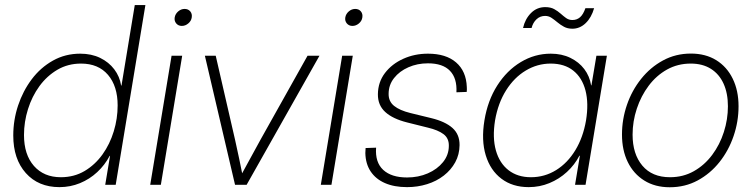

<svg xmlns="http://www.w3.org/2000/svg" viewBox="-20 -748 3043 777"><path d="M220.7 9.3Q135.3 9.3 84.5 -47.6Q33.7 -104.5 33.7 -199.7Q33.7 -262.2 53.2 -321Q72.8 -379.9 108.4 -427.2Q144 -474.6 194.1 -502.7Q244.1 -530.8 304.7 -530.8Q350.1 -530.8 385.3 -513.7Q420.4 -496.6 442.4 -467.5Q464.4 -438.5 470.2 -401.9H471.7L525.4 -727.5H568.4L448.2 0H405.8L425.3 -117.2H423.8Q404.3 -80.1 373.5 -51.5Q342.8 -22.9 303.7 -6.8Q264.6 9.3 220.7 9.3ZM226.1 -30.8Q279.8 -30.8 322.3 -55.9Q364.7 -81.1 394.8 -123Q424.8 -165 440.4 -216.6Q456.1 -268.1 456.1 -321.3Q456.1 -399.4 417 -445.1Q377.9 -490.7 308.1 -490.7Q254.9 -490.7 212.4 -465.8Q169.9 -440.9 139.6 -399.4Q109.4 -357.9 93.3 -306.4Q77.1 -254.9 77.1 -201.7Q77.1 -122.1 117.4 -76.4Q157.7 -30.8 226.1 -30.8Z M587.9 0 674.3 -522.5H717.3L630.9 0ZM715.8 -643.1Q701.7 -643.1 693.1 -653.3Q684.6 -663.6 687 -677.7Q689.5 -691.9 701.2 -701.9Q712.9 -711.9 727.1 -711.9Q741.7 -711.9 750 -701.9Q758.3 -691.9 755.9 -677.2Q753.9 -663.1 741.9 -653.1Q730 -643.1 715.8 -643.1Z M931.2 0 809.1 -522.5H853L931.2 -182.6Q939.9 -144.5 947.8 -106.2Q955.6 -67.9 963.4 -29.8H950.7Q971.7 -67.9 992.4 -106.2Q1013.2 -144.5 1034.2 -182.6L1224.6 -522.5H1272.9L978 0Z M1278.3 0 1364.7 -522.5H1407.7L1321.3 0ZM1406.2 -643.1Q1392.1 -643.1 1383.5 -653.3Q1375 -663.6 1377.4 -677.7Q1379.9 -691.9 1391.6 -701.9Q1403.3 -711.9 1417.5 -711.9Q1432.1 -711.9 1440.4 -701.9Q1448.7 -691.9 1446.3 -677.2Q1444.3 -663.1 1432.4 -653.1Q1420.4 -643.1 1406.2 -643.1Z M1627.4 9.3Q1575.2 9.3 1537.8 -7.1Q1500.5 -23.4 1480 -54.2Q1459.5 -85 1458.5 -128.4Q1458.5 -133.8 1459 -138.4Q1459.5 -143.1 1459.5 -148.9L1502 -150.4Q1497.6 -91.3 1530.8 -60.5Q1564 -29.8 1627.4 -29.8Q1672.9 -29.8 1711.2 -46.4Q1749.5 -63 1772.9 -92Q1796.4 -121.1 1796.4 -158.2Q1796.9 -188.5 1774.9 -205.1Q1752.9 -221.7 1711.9 -231.4L1627.9 -252.4Q1569.3 -267.1 1539.1 -294.7Q1508.8 -322.3 1509.3 -366.7Q1509.8 -415.5 1537.8 -452.4Q1565.9 -489.3 1611.8 -510Q1657.7 -530.8 1711.9 -530.8Q1784.7 -530.8 1825.7 -495.4Q1866.7 -460 1869.1 -396Q1869.6 -391.1 1869.4 -386.2Q1869.1 -381.3 1868.7 -376L1827.1 -374.5Q1830.1 -431.2 1801 -461.4Q1772 -491.7 1711.9 -491.7Q1668.9 -491.7 1632.8 -475.8Q1596.7 -460 1574.7 -432.1Q1552.7 -404.3 1552.7 -368.2Q1552.2 -337.9 1574.7 -319.6Q1597.2 -301.3 1641.1 -290.5L1725.1 -270Q1781.7 -256.3 1811 -230.2Q1840.3 -204.1 1839.8 -160.6Q1839.4 -122.6 1822.3 -91.3Q1805.2 -60.1 1775.9 -37.4Q1746.6 -14.6 1708.3 -2.7Q1669.9 9.3 1627.4 9.3Z M2119.6 9.3Q2054.2 9.3 2009.3 -24.7Q1964.4 -58.6 1945.8 -119.4Q1927.2 -180.2 1940.4 -260.7Q1953.6 -341.3 1992.4 -402.1Q2031.2 -462.9 2087.6 -496.8Q2144 -530.8 2209 -530.8Q2253.4 -530.8 2288.1 -513.9Q2322.8 -497.1 2344.5 -468.5Q2366.2 -439.9 2372.1 -402.8H2373.5L2393.6 -522.5H2436L2349.6 0H2307.1L2326.7 -117.7H2324.7Q2305.7 -81.1 2274.4 -52.2Q2243.2 -23.4 2203.6 -7.1Q2164.1 9.3 2119.6 9.3ZM2128.4 -30.8Q2184.1 -30.8 2230.5 -59.6Q2276.9 -88.4 2308.3 -140.1Q2339.8 -191.9 2351.6 -260.7Q2362.8 -330.1 2349.4 -381.8Q2335.9 -433.6 2300 -462.2Q2264.2 -490.7 2208.5 -490.7Q2154.8 -490.7 2107.9 -462.6Q2061 -434.6 2028.3 -382.8Q1995.6 -331.1 1983.4 -260.7Q1972.2 -190.9 1986.8 -139.2Q2001.5 -87.4 2038.1 -59.1Q2074.7 -30.8 2128.4 -30.8ZM2296.4 -631.8Q2276.9 -631.8 2262.5 -639.6Q2248 -647.5 2235.8 -657.7Q2223.6 -668 2211.9 -675.8Q2200.2 -683.6 2186 -683.6Q2165.5 -683.6 2151.1 -669.9Q2136.7 -656.2 2131.3 -634.8H2096.7Q2105 -671.4 2128.9 -695.3Q2152.8 -719.2 2186.5 -719.2Q2208 -719.2 2222.7 -711.2Q2237.3 -703.1 2248.8 -692.9Q2260.3 -682.6 2271.2 -674.8Q2282.2 -667 2296.4 -667Q2314.5 -667 2327.4 -678.2Q2340.3 -689.5 2349.1 -714.8H2384.3Q2373.5 -676.8 2350.1 -654.3Q2326.7 -631.8 2296.4 -631.8Z M2690.4 9.8Q2630.9 9.8 2587.4 -17.3Q2543.9 -44.4 2520.5 -92.3Q2497.1 -140.1 2497.1 -203.6Q2497.1 -265.1 2517.1 -323.5Q2537.1 -381.8 2574.5 -428.7Q2611.8 -475.6 2663.1 -503.4Q2714.4 -531.2 2775.9 -531.2Q2835.4 -531.2 2878.7 -504.4Q2921.9 -477.5 2945.3 -429.4Q2968.8 -381.3 2968.8 -317.9Q2968.8 -255.9 2948.7 -197.3Q2928.7 -138.7 2891.6 -92Q2854.5 -45.4 2803.5 -17.8Q2752.4 9.8 2690.4 9.8ZM2691.4 -30.8Q2744.6 -30.8 2787.8 -55.2Q2831.1 -79.6 2862.1 -121.1Q2893.1 -162.6 2909.4 -213.9Q2925.8 -265.1 2925.8 -317.9Q2925.8 -370.6 2908.2 -409.4Q2890.6 -448.2 2856.9 -469.5Q2823.2 -490.7 2775.4 -490.7Q2722.7 -490.7 2679.4 -466.6Q2636.2 -442.4 2605.2 -401.1Q2574.2 -359.9 2557.1 -308.3Q2540 -256.8 2540 -203.1Q2540 -124.5 2579.6 -77.6Q2619.1 -30.8 2691.4 -30.8Z"/></svg>

Font: Inter 28pt ExtraLight
Style: Italic
Weight: 250
Italic angle: -9.3988°
Designer: Rasmus Andersson
Foundry: rsms
Version: Version 4.001;git-66647c0bb